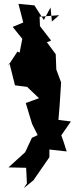

<svg xmlns="http://www.w3.org/2000/svg" viewBox="-20 -937 389 999"><path d="M250 -825 243 -898 208 -833 159 -909 76 -917 101 -820 46 -797 96 -735 82 -663 71 -669 21 -593 29 -609 58 -493 121 -485 183 -426 114 -401 147 -292 176 -234 146 -220 111 -145 24 -66 116 -64 120 17 104 42 154 1 237 -119V-159L327 -149L310 -202L299 -233L349 -305L284 -313L290 -385L298 -508L273 -575L270 -655L224 -717L246 -726L188 -801L186 -850L288 -858Z"/></svg>

Font: Hussar Lance
Style: Regular
Weight: 700
Foundry: Cannot Into Space Fonts, PlusOne Fonts
Version: Version 2.27